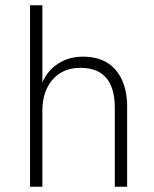

<svg xmlns="http://www.w3.org/2000/svg" viewBox="-20 -710 584 730"><path d="M94.2 0V-689.9H141.1V-396.5Q161.6 -443.4 202.4 -469Q243.2 -494.6 295.9 -494.6Q375.5 -494.6 418.2 -445.8Q460.9 -397 463.4 -314.5V0H416.5V-299.3Q416.5 -452.1 286.1 -452.1Q219.2 -452.1 180.2 -407.5Q141.1 -362.8 141.1 -289.1V0Z"/></svg>

Font: HK Grotesk Light Legacy
Style: Regular
Weight: 300
Designer: Alfredo Marco Pradil
Foundry: Hanken Design Co.
Version: Version 2.022;PS 002.022;hotconv 1.0.88;makeotf.lib2.5.64775